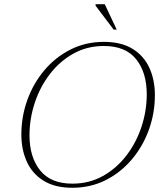

<svg xmlns="http://www.w3.org/2000/svg" viewBox="-20 -878 758 908"><path d="M712.5 -428Q712.5 -343 684 -264.2Q655.5 -185.5 603.2 -123.8Q551 -62 479.5 -26Q408 10 322 10Q240 10 186.5 -23Q133 -56 107 -113Q81 -170 81 -242Q81 -327 109.5 -405.8Q138 -484.5 190.2 -546.2Q242.5 -608 314 -644Q385.5 -680 471.5 -680Q553.5 -680 607 -647Q660.5 -614 686.5 -557Q712.5 -500 712.5 -428ZM119.5 -238Q119.5 -135 169.8 -72.2Q220 -9.5 322.5 -9.5Q402 -9.5 466.8 -45.8Q531.5 -82 578 -142.8Q624.5 -203.5 649.2 -278.8Q674 -354 674 -432Q674 -535 624 -597.8Q574 -660.5 471 -660.5Q391.5 -660.5 326.8 -624.2Q262 -588 215.5 -527.2Q169 -466.5 144.2 -391.2Q119.5 -316 119.5 -238ZM532 -738H517.5L432 -851V-858H475.5Z"/></svg>

Font: Newsreader Text ExtraLight
Style: Italic
Weight: 275
Italic angle: -17°
Designer: Hugues Gentile
Foundry: Production Type
Version: Version 1.001